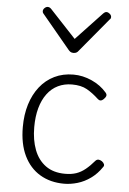

<svg xmlns="http://www.w3.org/2000/svg" viewBox="-58 -882 636 943"><g transform="rotate(5 260.0 -410.0)"><path d="M294 19Q226 19 175 -11.5Q124 -42 96 -100Q68 -158 68 -241Q68 -302 83.5 -352.5Q99 -403 128.5 -440.5Q158 -478 200 -498.5Q242 -519 294 -519Q340 -519 384.5 -499Q429 -479 458 -445Q465 -437 463.5 -429.5Q462 -422 453 -413Q444 -404 436.5 -404Q429 -404 423 -410Q394 -437 365 -453.5Q336 -470 291 -470Q253 -470 222 -455Q191 -440 169 -410.5Q147 -381 135.5 -339.5Q124 -298 124 -245Q124 -182 142.5 -133.5Q161 -85 199 -57.5Q237 -30 295 -30Q326 -30 349.5 -38Q373 -46 394.5 -63.5Q416 -81 438 -107Q445 -114 453 -113.5Q461 -113 470 -107Q478 -101 481 -93.5Q484 -86 478 -79Q455 -45 424.5 -23Q394 -1 360 9Q326 19 294 19ZM429 -839Q437 -839 445 -832Q453 -825 453 -816Q453 -814 452 -810.5Q451 -807 447 -804L309 -638Q305 -632 299 -628.5Q293 -625 284 -625Q275 -625 269.5 -628.5Q264 -632 259 -638L121 -804Q118 -807 117 -810.5Q116 -814 116 -816Q116 -825 123.5 -832Q131 -839 139 -839Q144 -839 148 -837Q152 -835 156 -831L284 -694L413 -831Q417 -835 420.5 -837Q424 -839 429 -839Z"/></g></svg>

Font: Playwrite CL ExtraLight
Style: Regular
Weight: 200
Designer: Veronika Burian, José Scaglione
Foundry: TypeTogether
Version: Version 1.002